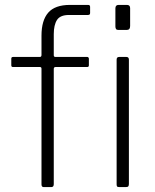

<svg xmlns="http://www.w3.org/2000/svg" viewBox="-20 -762 633 782"><path d="M336 -530Q338 -530 340 -528Q342 -526 342 -523V-496Q342 -489 335 -489H206Q199 -489 199 -481V-12Q199 0 189 0H158Q149 0 149 -11V-482Q149 -489 143 -489H33Q26 -489 26 -496V-523Q26 -526 27.5 -528Q29 -530 33 -530H142Q149 -530 149 -538V-617Q149 -679 176.5 -710.5Q204 -742 265 -742H339Q347 -742 347 -734V-709Q347 -705 345 -703Q343 -701 338 -701H261Q225 -701 212 -680.5Q199 -660 199 -623V-537Q199 -530 206 -530H336ZM505 -13Q505 -6 502.5 -3Q500 0 492 0H467Q459 0 457 -2.5Q455 -5 455 -11V-519Q455 -530 465 -530H495Q505 -530 505 -519ZM510 -656Q510 -640 496 -640H462Q455 -640 452.5 -644Q450 -648 450 -654V-728Q450 -742 463 -742H497Q510 -742 510 -729Z"/></svg>

Font: Libre Franklin ExtraLight
Style: Regular
Weight: 250
Designer: Pablo Impallari, Rodrigo Fuenzalida, Nhung Nguyen
Foundry: Impallari Type
Version: Version 3.000